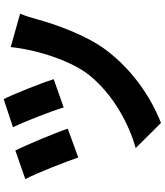

<svg xmlns="http://www.w3.org/2000/svg" viewBox="54 -889 892 1040"><g transform="rotate(-90 500.0 -369.0)"><path d="M483 -795 331 -745C363 -678 418 -537 438 -470L591 -524C570 -593 509 -744 483 -795ZM946 -706 765 -757C749 -603 687 -425 614 -333C511 -204 351 -117 218 -80L354 57C497 1 642 -99 748 -239C830 -348 889 -516 916 -616C923 -642 933 -676 946 -706ZM205 -732 50 -678C81 -619 145 -457 167 -391L323 -448C300 -517 238 -664 205 -732Z"/></g></svg>

Font: Noto Sans CJK TC Black
Style: Regular
Weight: 900
Designer: Ryoko NISHIZUKA 西塚涼子 (kana, bopomofo & ideographs); Paul D. Hunt (Latin, Greek & Cyrillic); Sandoll Communications 산돌커뮤니
Foundry: Adobe
Version: Version 2.004;hotconv 1.0.118;makeotfexe 2.5.65603